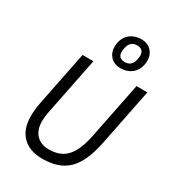

<svg xmlns="http://www.w3.org/2000/svg" viewBox="-230 -1101 1118 1239"><g transform="rotate(30 328.5 -482.0)"><path d="M426 -746C504 -746 555 -797 555 -876C555 -933 515 -976 455 -976C377 -976 326 -925 326 -846C326 -789 366 -746 426 -746ZM432 -794C400 -794 382 -811 382 -841C382 -848 383 -858 386 -872C393 -908 414 -928 449 -928C481 -928 499 -911 499 -881C499 -874 498 -864 495 -850C488 -814 467 -794 432 -794ZM174 -698 93 -294C85 -254 82 -220 82 -189C82 -62 156 12 280 12C446 12 530 -64 573 -278L657 -698H576L493 -284C461 -122 401 -61 289 -61C210 -61 161 -112 161 -197C161 -219 163 -239 169 -269L255 -698Z"/></g></svg>

Font: LVC Sans
Style: Italic
Weight: 400
Italic angle: -11.31°
Designer: Mike Abbink, Paul van der Laan, Pieter van Rosmalen
Foundry: Bold Monday
Version: Version 3.0